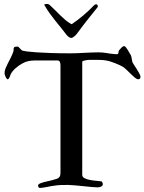

<svg xmlns="http://www.w3.org/2000/svg" viewBox="-20 -930 723 961"><path d="M391.6 -621.1V-54.7Q391.6 -43.5 404.1 -37.6Q416.5 -31.7 432.9 -28.8Q449.2 -25.9 465.3 -24.7Q481.4 -23.4 488.8 -22Q493.2 -16.6 493.9 -14.4Q494.6 -12.2 494.6 -7.8Q494.6 -3.4 491.9 -0.5Q489.3 2.4 485.4 4.2Q481.4 5.9 476.8 6.8Q472.2 7.8 468.3 7.8Q458.5 7.8 438.5 5.9Q418.5 3.9 396.2 1.7Q374 -0.5 353.3 -2.4Q332.5 -4.4 321.3 -4.4Q302.2 -4.4 284.7 -3.9Q267.1 -3.4 248 0Q244.1 0 235.6 1.7Q227.1 3.4 216.8 5.4Q206.5 7.3 196.5 9Q186.5 10.7 180.2 10.7Q175.3 10.7 172.9 6.6Q170.4 2.4 170.4 0Q170.4 -6.3 177.5 -10.3Q184.6 -14.2 189.5 -15.1Q192.4 -16.6 200.4 -18.6Q208.5 -20.5 218.3 -22.7Q228 -24.9 237.1 -27.1Q246.1 -29.3 251.5 -31.2Q259.3 -33.2 265.1 -35.4Q271 -37.6 274.9 -41.3Q278.8 -44.9 280.8 -51Q282.7 -57.1 282.7 -66.9V-601.6Q282.7 -605.5 282.2 -610.1Q281.7 -614.7 280.3 -618.7Q278.8 -622.6 275.9 -625Q272.9 -627.4 267.6 -627.4H158.2Q136.2 -627.4 120.6 -623.8Q105 -620.1 91.8 -612.3Q75.7 -604 59.3 -589.8Q43 -575.7 34.2 -560.1Q32.7 -557.6 31.5 -553.2Q30.3 -548.8 28.3 -544.4Q26.4 -540 23.9 -536.6Q21.5 -533.2 18.1 -533.2Q16.1 -533.2 13.7 -536.1Q11.2 -539.1 8.8 -543.7Q6.3 -548.3 4.6 -554Q2.9 -559.6 2.9 -564.9Q2.9 -575.7 7.6 -587.4Q12.2 -599.1 19 -612.3Q25.9 -625.5 33.7 -640.9Q41.5 -656.2 47.9 -674.8V-683.6Q47.9 -687 49.3 -690.9Q51.8 -695.3 56.4 -696Q61 -696.8 66.4 -696.8Q70.8 -696.8 73.7 -694.1Q76.7 -691.4 79.6 -688Q82.5 -684.6 86.2 -680.9Q89.8 -677.2 95.2 -675.8Q101.1 -674.3 117.7 -672.1Q134.3 -669.9 163.3 -668Q192.4 -666 234.4 -664.6Q276.4 -663.1 333.5 -663.1Q347.2 -663.1 364.7 -663.8Q382.3 -664.6 401.1 -665.5Q419.9 -666.5 438.5 -667.2Q457 -668 472.7 -668Q484.9 -668 494.6 -667Q504.4 -666 515.6 -664.1Q521.5 -663.1 528.3 -662.1Q535.2 -661.1 542 -660.4Q548.8 -659.7 554.7 -659.2Q560.5 -658.7 564 -658.7Q573.2 -658.7 573.2 -668.9Q573.2 -674.3 576.7 -679.2Q581.1 -684.6 588.4 -691.9Q595.7 -699.2 601.1 -699.2Q605 -699.2 609.6 -693.8Q614.3 -688.5 618.9 -680.9Q623.5 -673.3 627.7 -665.8Q631.8 -658.2 634.8 -653.8Q638.2 -646 639.6 -635Q641.1 -624 643.1 -618.2Q645 -613.8 651.6 -604Q658.2 -594.2 665 -583.3Q671.9 -572.3 677.5 -562Q683.1 -551.8 683.1 -545.9Q683.1 -533.2 671.9 -533.2Q665 -533.2 655.5 -541Q646 -548.8 635.5 -559.1Q625 -569.3 614.3 -579.8Q603.5 -590.3 594.2 -596.2Q587.9 -600.1 576.9 -605Q565.9 -609.9 553.7 -614.7Q541.5 -619.6 529.8 -623Q518.1 -626.5 509.8 -627.4Q496.6 -629.9 482.4 -630.1Q468.3 -630.4 455.1 -630.4H427.2Q425.8 -630.4 420.2 -629.9Q414.6 -629.4 408.2 -628.2Q401.9 -627 396.7 -625.2Q391.6 -623.5 391.6 -621.1ZM202.1 -904.8Q201.7 -905.3 201.7 -906.2Q201.7 -908.7 206.8 -909.4Q211.9 -910.2 213.4 -910.2Q223.6 -910.2 229 -904.8Q243.2 -892.1 256.1 -878.9Q269 -865.7 281.7 -853.3Q294.4 -840.8 307.6 -829.6Q320.8 -818.4 335.9 -810.1Q337.9 -809.1 338.4 -809.1Q338.9 -809.1 340.8 -810.1Q370.1 -830.1 397.7 -853.5Q425.3 -877 452.1 -904.8Q454.6 -907.2 457 -907.7Q459.5 -908.2 463.9 -908.2Q465.8 -908.2 467.8 -905Q469.7 -901.9 469.7 -898.4Q469.7 -896.5 468.8 -894.5Q458.5 -881.3 448.2 -868.7Q438 -856 425.8 -840.8Q413.6 -825.7 398.9 -806.6Q384.3 -787.6 365.7 -762.2Q363.3 -759.3 359.9 -755.4Q356.4 -751.5 352.5 -748.3Q348.6 -745.1 344.5 -742.7Q340.3 -740.2 337.4 -740.2Q330.6 -740.2 324.7 -744.6Q318.8 -749 313.5 -754.9Q299.3 -773.9 285.2 -791.3Q271 -808.6 256.8 -826.2Q242.7 -843.8 229 -862.8Q215.3 -881.8 202.1 -904.8Z"/></svg>

Font: IM FELL French Canon SC
Style: Regular
Weight: 400
Designer: Igino Marini
Foundry: Igino Marini
Version: 3.00